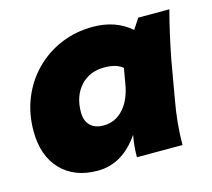

<svg xmlns="http://www.w3.org/2000/svg" viewBox="-82 -619 802 728"><g transform="rotate(-15 318.5 -255.0)"><path d="M217 11Q126 11 73 -44.5Q20 -100 20 -197Q20 -266 44 -325Q68 -384 111.5 -428Q155 -472 213 -496.5Q271 -521 339 -521Q428 -521 488 -469L515 -510H637Q624 -461 614 -416Q604 -371 595 -325L569 -176Q552 -83 552 0H373Q373 -41 381 -86Q315 11 217 11ZM283 -149Q329 -149 361 -184.5Q393 -220 403 -282L413 -340Q389 -361 341 -361Q283 -361 247.5 -322Q212 -283 212 -219Q212 -186 230.5 -167.5Q249 -149 283 -149Z"/></g></svg>

Font: Livvic Black
Style: Italic
Weight: 900
Italic angle: -10°
Designer: Jacques Le Bailly, Baron von Fonthausen
Version: Version 1.001; ttfautohint (v1.8.2)